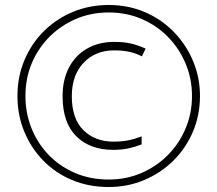

<svg xmlns="http://www.w3.org/2000/svg" viewBox="-20 -742 872 770"><path d="M434 -141Q341 -141 286 -195.5Q231 -250 231 -356Q231 -422 256.5 -471Q282 -520 329 -547Q376 -574 438 -574Q480 -574 509 -566.5Q538 -559 564 -547L549 -516Q526 -528 499.5 -534Q473 -540 438 -540Q363 -540 315.5 -490.5Q268 -441 268 -356Q268 -266 314.5 -220Q361 -174 435 -174Q468 -174 493.5 -179Q519 -184 548 -195V-163Q523 -153 495.5 -147Q468 -141 434 -141ZM416 8Q336 8 269 -20Q202 -48 153 -98.5Q104 -149 77 -215Q50 -281 50 -357Q50 -435 78.5 -502Q107 -569 157.5 -618.5Q208 -668 274 -695Q340 -722 416 -722Q495 -722 562 -693Q629 -664 678.5 -612.5Q728 -561 755 -495.5Q782 -430 782 -357Q782 -281 754 -214.5Q726 -148 675.5 -98Q625 -48 558.5 -20Q492 8 416 8ZM416 -22Q487 -22 548 -48.5Q609 -75 654.5 -121.5Q700 -168 725 -228.5Q750 -289 750 -357Q750 -425 725 -485.5Q700 -546 655 -592.5Q610 -639 549 -665.5Q488 -692 416 -692Q345 -692 284.5 -666Q224 -640 178.5 -594.5Q133 -549 107.5 -488.5Q82 -428 82 -357Q82 -289 106 -228.5Q130 -168 174.5 -121.5Q219 -75 280.5 -48.5Q342 -22 416 -22Z"/></svg>

Font: Noto Sans Cham ExtraLight
Style: Regular
Weight: 250
Version: Version 2.002